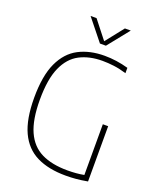

<svg xmlns="http://www.w3.org/2000/svg" viewBox="-170 -1044 942 1149"><g transform="rotate(20 301.0 -469.5)"><path d="M390 5Q280.5 5 205.5 -32Q130.5 -69 92.2 -151Q54 -233 54 -369Q54 -509.5 92.8 -592.8Q131.5 -676 201.5 -712.5Q271.5 -749 365.5 -749Q441 -749 517 -727.5V-693.5Q474 -706.5 436.8 -711.2Q399.5 -716 363.5 -716Q280.5 -716 219 -684Q157.5 -652 123.8 -576.2Q90 -500.5 90 -369.5Q90 -243 123.5 -168.2Q157 -93.5 223.5 -60.8Q290 -28 390 -28Q447.5 -28 494.5 -37V-360H528.5V-8Q487 -0.5 455.2 2.2Q423.5 5 390 5ZM313 -808 204 -944H242L332 -829.5L422.5 -944H460L351 -808Z"/></g></svg>

Font: Encode Sans SmCnd Th
Style: Regular
Weight: 100
Width: 4
Designer: Multiple Designers
Foundry: Impallari Type
Version: Version 3.002; ttfautohint (v1.8.3) -l 8 -r 50 -G 200 -x 14 